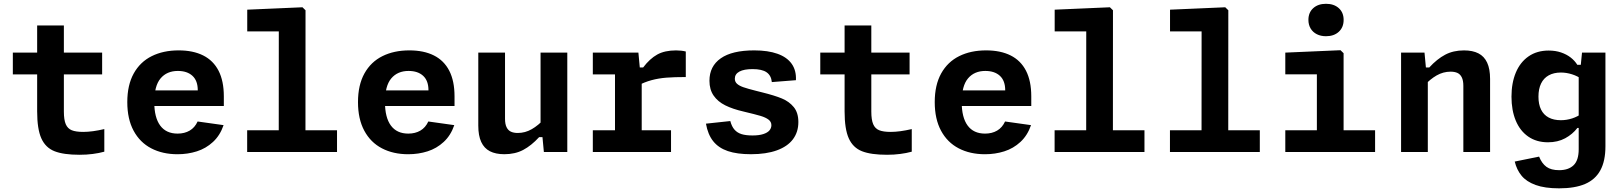

<svg xmlns="http://www.w3.org/2000/svg" viewBox="-20 -817 8720 1032"><path d="M529 -534.2V-417.2H49V-534.2H219.4H233.9ZM179.7 -218.2V-680.1H323.3V-217.4Q323.3 -172.8 333.5 -149.3Q343.6 -125.9 365.6 -117Q387.6 -108 427.6 -108Q475.6 -108 540.7 -123.2V-1.7Q512.1 6.2 478.6 10.5Q445.2 14.9 408 14.9Q321.5 15 273 -4.2Q224.6 -23.4 202.1 -73.5Q179.7 -123.6 179.7 -218.2Z M940.2 -546.2Q1017.8 -546.2 1072.1 -519Q1126.4 -491.8 1154.8 -436.8Q1183.1 -381.7 1183.1 -299.2V-247.1H777.8V-331.2H1063.9L1043 -312.6V-332Q1043 -383.1 1014.5 -409.4Q985.9 -435.7 936.1 -435.7Q876.8 -435.7 843 -395.5Q809.2 -355.4 809.2 -268.3Q809.2 -185.5 841 -142.2Q872.9 -98.9 934.6 -98.9Q971.9 -98.9 999.5 -115Q1027.2 -131.2 1042.2 -164L1181.8 -144.4Q1162.8 -89 1124.8 -54Q1086.8 -18.9 1038 -3.5Q989.2 12 934.2 12Q853.7 12 792.8 -19.8Q732 -51.5 698.1 -114.4Q664.2 -177.3 664.2 -268.3Q664.2 -359.8 698.8 -422.2Q733.5 -484.5 795.7 -515.3Q857.8 -546.2 940.2 -546.2Z M1308.5 -117H1791.5V0H1308.5ZM1478.2 0 1478.6 -681.7 1501.1 -648.3H1308.9V-765L1605.7 -777.9L1622.2 -761.8L1621.8 0Z M2180.2 -546.2Q2257.8 -546.2 2312.1 -519Q2366.4 -491.8 2394.8 -436.8Q2423.1 -381.7 2423.1 -299.2V-247.1H2017.8V-331.2H2303.9L2283 -312.6V-332Q2283 -383.1 2254.5 -409.4Q2225.9 -435.7 2176.1 -435.7Q2116.8 -435.7 2083 -395.5Q2049.2 -355.4 2049.2 -268.3Q2049.2 -185.5 2081 -142.2Q2112.9 -98.9 2174.6 -98.9Q2211.9 -98.9 2239.5 -115Q2267.2 -131.2 2282.2 -164L2421.8 -144.4Q2402.8 -89 2364.8 -54Q2326.8 -18.9 2278 -3.5Q2229.2 12 2174.2 12Q2093.7 12 2032.8 -19.8Q1972 -51.5 1938.1 -114.4Q1904.2 -177.3 1904.2 -268.3Q1904.2 -359.8 1938.8 -422.2Q1973.5 -484.5 2035.7 -515.3Q2097.8 -546.2 2180.2 -546.2Z M2885.5 -534.2H3029.2V0H2903.3L2894.2 -96.7H2885.5ZM2694.5 -534.2V-178.6Q2694.5 -149.9 2702.9 -133Q2711.2 -116.1 2726.3 -109.2Q2741.3 -102.3 2763 -102.3Q2802.8 -102.3 2838.2 -122.7Q2873.6 -143 2907 -179.4V-79.9H2877.8Q2835.8 -34.2 2792.1 -11.1Q2748.5 11.9 2690.9 11.9Q2644.3 11.9 2613.3 -4Q2582.3 -20 2566.6 -53.9Q2550.8 -87.8 2550.8 -141.5V-534.2Z M3420.6 -435.8H3429.2V-0.2H3285.6V-439.7L3308.1 -417.2H3166.4V-534.2H3411.4ZM3406.6 -356V-454.3H3436.8Q3472.7 -501.7 3512.8 -523.9Q3552.9 -546.1 3613.6 -546.1Q3642.3 -546.1 3666.1 -540.2V-402.9Q3604.6 -402.9 3561.9 -399.6Q3519.3 -396.2 3481.7 -386Q3444 -375.8 3406.6 -356ZM3166.4 -117H3586.8V0H3166.4Z M4258.1 -386 4128.6 -375.8Q4125.2 -411.2 4100.5 -428.4Q4075.8 -445.6 4025.1 -445.6Q3978.9 -445.6 3954.3 -432.3Q3929.7 -419 3929.7 -394Q3929.7 -377.5 3941.4 -366.8Q3953.2 -356.1 3975.3 -348.3Q3997.5 -340.5 4043.7 -328.8Q4059.8 -324.8 4075.5 -320.8Q4143.7 -303.9 4182.8 -287.6Q4222 -271.3 4246.6 -241.2Q4271.2 -211 4271.2 -161Q4271.2 -107.2 4242 -68.3Q4212.7 -29.5 4155.5 -8.8Q4098.3 11.9 4016.4 11.9Q3941.8 11.9 3892.2 -4.9Q3842.5 -21.7 3813.7 -57.7Q3784.8 -93.7 3774.5 -152.3L3905.4 -166.4Q3913.1 -136.7 3928.2 -119.8Q3943.2 -103 3966.1 -96Q3988.9 -88.9 4024.6 -88.9Q4060 -88.9 4082.8 -96.4Q4105.6 -103.8 4115.9 -116.2Q4126.2 -128.7 4126.2 -144.1Q4126.2 -162.5 4110.8 -174.1Q4095.5 -185.8 4068.1 -194Q4040.7 -202.2 3976.8 -217.4Q3918.2 -230.8 3878.2 -250.8Q3838.2 -270.8 3815.8 -303.1Q3793.3 -335.4 3793.3 -382.9Q3793.3 -461 3854.2 -503.6Q3915 -546.2 4033.9 -546.2Q4108 -546.2 4159.1 -527.9Q4210.2 -509.7 4235.5 -473.8Q4260.7 -437.8 4258.1 -386Z M4869 -534.2V-417.2H4389V-534.2H4559.4H4573.9ZM4519.7 -218.2V-680.1H4663.3V-217.4Q4663.3 -172.8 4673.5 -149.3Q4683.6 -125.9 4705.6 -117Q4727.6 -108 4767.6 -108Q4815.6 -108 4880.7 -123.2V-1.7Q4852.1 6.2 4818.6 10.5Q4785.2 14.9 4748 14.9Q4661.5 15 4613 -4.2Q4564.6 -23.4 4542.1 -73.5Q4519.7 -123.6 4519.7 -218.2Z M5280.2 -546.2Q5357.8 -546.2 5412.1 -519Q5466.4 -491.8 5494.8 -436.8Q5523.1 -381.7 5523.1 -299.2V-247.1H5117.8V-331.2H5403.9L5383 -312.6V-332Q5383 -383.1 5354.5 -409.4Q5325.9 -435.7 5276.1 -435.7Q5216.8 -435.7 5183 -395.5Q5149.2 -355.4 5149.2 -268.3Q5149.2 -185.5 5181 -142.2Q5212.9 -98.9 5274.6 -98.9Q5311.9 -98.9 5339.5 -115Q5367.2 -131.2 5382.2 -164L5521.8 -144.4Q5502.8 -89 5464.8 -54Q5426.8 -18.9 5378 -3.5Q5329.2 12 5274.2 12Q5193.7 12 5132.8 -19.8Q5072 -51.5 5038.1 -114.4Q5004.2 -177.3 5004.2 -268.3Q5004.2 -359.8 5038.8 -422.2Q5073.5 -484.5 5135.7 -515.3Q5197.8 -546.2 5280.2 -546.2Z M5648.5 -117H6131.5V0H5648.5ZM5818.2 0 5818.6 -681.7 5841.1 -648.3H5648.9V-765L5945.7 -777.9L5962.2 -761.8L5961.8 0Z M6268.5 -117H6751.5V0H6268.5ZM6438.2 0 6438.6 -681.7 6461.1 -648.3H6268.9V-765L6565.7 -777.9L6582.2 -761.8L6581.8 0Z M7058.2 0V-450.8L7080.7 -417.5H6888.5V-534.2L7185.2 -547.1L7201.8 -531V0ZM6888.5 -117H7371.1V0H6888.5ZM7012.7 -710.1Q7012.7 -749.8 7038.7 -773.2Q7064.7 -796.6 7107.3 -796.6Q7150 -796.6 7176 -773.2Q7202 -749.8 7202 -710.1Q7202 -670 7176 -646.2Q7150 -622.3 7107.3 -622.3Q7079.3 -622.3 7058 -633.1Q7036.6 -643.8 7024.6 -663.8Q7012.7 -683.8 7012.7 -710.1Z M7654.5 0H7510.8V-534.2H7636.7L7645.8 -437.5H7654.5ZM7845.5 0V-355.6Q7845.5 -384.2 7837.1 -401.2Q7828.8 -418.1 7813.7 -425Q7798.7 -431.8 7777 -431.8Q7737.2 -431.8 7701.8 -411.5Q7666.4 -391.2 7633 -354.8V-454.2H7662.2Q7704.2 -500 7747.9 -523Q7791.5 -546.1 7849.1 -546.1Q7895.7 -546.1 7926.7 -530.1Q7957.7 -514.2 7973.4 -480.3Q7989.2 -446.4 7989.2 -392.7V0Z M8304.2 -545.3Q8340.6 -545.3 8370.6 -535.1Q8400.7 -524.8 8422.6 -507.7Q8444.5 -490.5 8457.9 -468.8H8487.1V-388.5Q8459.8 -408.1 8429.6 -417.6Q8399.4 -427.1 8370 -427.1Q8331.8 -427.1 8304.5 -412.1Q8277.3 -397.1 8263.3 -368.2Q8249.2 -339.2 8249.2 -297.4Q8249.2 -256.3 8263.1 -228.1Q8277 -199.8 8304 -185.4Q8330.9 -170.9 8369.7 -170.9Q8400.2 -170.9 8430.2 -180.5Q8460.2 -190.2 8487.1 -209.8V-129.2H8458.4Q8432.4 -95.2 8392.6 -73.7Q8352.8 -52.2 8300.2 -52.2Q8238.6 -52.2 8194.2 -83Q8149.9 -113.8 8127 -169.2Q8104.2 -224.5 8104.2 -297.4Q8104.2 -370.7 8127.5 -426.7Q8150.8 -482.7 8196 -514Q8241.1 -545.3 8304.2 -545.3ZM8360.3 195.3Q8283.3 195.3 8233.7 177.2Q8184.1 159 8158.2 127.2Q8132.3 95.4 8121.7 51.4L8252.6 24.8Q8267.4 61.7 8292.2 79.7Q8317 97.7 8360.3 97.7Q8410.3 97.7 8437.9 71.3Q8465.5 44.9 8465.5 -14.9V-442.1H8474.2L8483.3 -534.2H8609.2V-30.9Q8609.2 48.3 8582 98.2Q8554.8 148.2 8500 171.8Q8445.2 195.3 8360.3 195.3Z"/></svg>

Font: Monaspace Neon Var ExtraLight
Style: Regular
Weight: 200
Designer: Riley Cran and the Lettermatic Team
Version: Version 1.200 (Monaspace Neon Var)